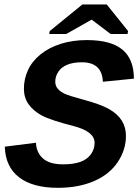

<svg xmlns="http://www.w3.org/2000/svg" viewBox="-20 -853 640 882"><path d="M245.1 9.8Q130.4 9.8 67.6 -38.6Q4.9 -86.9 2 -179.2L145 -197.3Q147.5 -151.4 177.7 -124.8Q208 -98.1 270 -98.1Q318.4 -98.1 349.9 -109.6Q381.3 -121.1 397.9 -144.8Q414.6 -168.5 414.6 -196.8Q414.6 -248.5 319.8 -273.4Q210.9 -301.3 171.9 -322.5Q132.8 -343.8 111.3 -374Q89.8 -404.3 89.8 -446.3Q89.8 -489.7 108.4 -530.5Q127 -571.3 166 -603Q205.1 -634.8 260 -651.9Q314.9 -668.9 378.9 -668.9Q488.3 -668.9 541.5 -625.7Q594.7 -582.5 595.2 -491.7L452.6 -477.5Q448.7 -566.9 356.4 -566.9Q316.9 -566.9 289.6 -555.9Q262.2 -544.9 248 -523.4Q233.9 -502 233.9 -478Q233.9 -458.5 245.4 -445.3Q256.8 -432.1 276.6 -422.6Q296.4 -413.1 358.4 -396.5Q440.9 -374.5 480.7 -352.1Q520.5 -329.6 539.6 -298.6Q558.6 -267.6 558.6 -229Q558.6 -164.6 520.5 -107.9Q482.4 -51.3 411.4 -20.8Q340.3 9.8 245.1 9.8ZM568.4 -710.4 565.9 -696.8H488.3L401.9 -762.2H399.9L284.2 -696.8H206.1L208.5 -710.4L358.4 -832.5H470.2Z"/></svg>

Font: Liberation Mono
Style: Bold Italic
Weight: 700
Italic angle: -12°
Monospace: yes
Designer: Steve Matteson
Foundry: Ascender Corporation
Version: Version 2.1.5